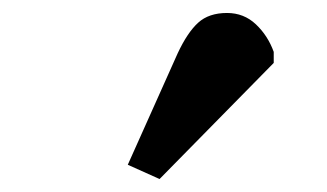

<svg xmlns="http://www.w3.org/2000/svg" viewBox="-20 -850 504 296"><path d="M226 -574 177 -596 254 -768Q269 -800 285.5 -815Q302 -830 330 -830Q356 -830 374.5 -812.5Q393 -795 402 -770V-753Z"/></svg>

Font: Literata 18pt Black
Style: Italic
Weight: 900
Italic angle: -2°
Designer: Latin by Veronika Burian and Jose Scaglione. Greek by Irene Vlachou. Cyrillic by Vera Evstafieva
Foundry: TypeTogether
Version: Version 3.103;gftools[0.9.29]